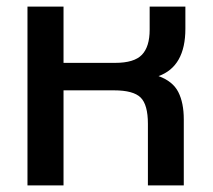

<svg xmlns="http://www.w3.org/2000/svg" viewBox="-20 -560 644 580"><path d="M63 0V-540H171.9V-370.1H328.1Q385.3 -370.1 408.7 -394.5Q432.1 -418.9 432.1 -470.2V-540H540V-473.1Q540 -359.4 459 -330.1Q502 -314.5 518.6 -282Q535.2 -249.5 535.2 -199.2V0H426.8V-186Q426.8 -243.7 404.8 -265.4Q382.8 -287.1 324.2 -287.1H171.9V0Z"/></svg>

Font: Kanit
Style: Regular
Weight: 400
Designer: Katatrad Team
Foundry: CadsonDemak
Version: Version 1.000;PS 001.000;hotconv 1.0.88;makeotf.lib2.5.64775